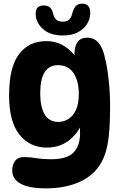

<svg xmlns="http://www.w3.org/2000/svg" viewBox="-20 -839 670 1055"><path d="M238 -28Q144 -28 87 -99Q30 -170 30 -315Q30 -470 84.5 -541.5Q139 -613 233 -613Q289 -613 332 -586.5Q375 -560 407 -512L396 -486Q393 -500 391 -516Q389 -532 389 -540Q389 -584 406 -608Q423 -632 459 -632Q498 -632 522 -603Q546 -574 557 -520Q569 -473 577 -401Q585 -329 585 -255Q585 -159 578 -94Q571 -29 555 14Q539 57 513 89Q469 142 397 169Q325 196 232 196Q164 196 123.5 183Q83 170 65 148Q47 126 47 98Q47 66 63 45Q79 24 112 24Q142 24 178.5 30Q215 36 261 36Q348 36 384 -1Q420 -38 420 -108Q420 -131 417 -162L431 -163Q405 -101 355 -64.5Q305 -28 238 -28ZM301 -169Q328 -169 354 -184Q380 -199 396.5 -233Q413 -267 413 -325Q413 -394 384 -437.5Q355 -481 298 -481Q250 -481 225.5 -442.5Q201 -404 201 -326Q201 -252 225.5 -210.5Q250 -169 301 -169ZM326 -644Q255 -644 215.5 -680Q176 -716 176 -764Q176 -809 220 -809Q262 -809 271 -767Q277 -743 288.5 -731.5Q300 -720 325 -720Q348 -720 359 -730Q370 -740 376 -761Q383 -789 395 -804Q407 -819 432 -819Q454 -819 465 -806Q476 -793 476 -769Q476 -736 458.5 -707.5Q441 -679 407.5 -661.5Q374 -644 326 -644Z"/></svg>

Font: DynaPuff Medium
Style: Regular
Weight: 500
Version: Version 2.000